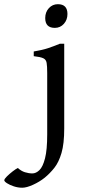

<svg xmlns="http://www.w3.org/2000/svg" viewBox="-128 -648 399 898"><path d="M187.5 -582.5Q187.5 -555.2 170.7 -536.4Q153.8 -517.6 128.4 -517.6Q83.5 -517.6 83.5 -563.5Q83.5 -591.3 100.6 -609.9Q117.7 -628.4 142.6 -628.4Q187.5 -628.4 187.5 -582.5ZM172.4 -46.9Q172.4 23.9 159.7 67.4Q147 110.8 126.2 137Q105.5 163.1 81.1 183.1Q56.6 202.6 26.4 216.3Q-3.9 230 -23.9 230Q-43.9 230 -63.2 223.6Q-82.5 217.3 -95.2 209Q-107.9 200.7 -107.9 195.3Q-107.9 189 -95.7 177Q-83.5 165 -68.4 153.3Q-53.2 141.6 -44.4 137.7Q-29.3 151.9 -11.5 157.5Q6.3 163.1 23.4 163.1Q40.5 163.1 56.4 147.7Q72.3 132.3 82.5 92.8Q92.8 53.2 92.8 -20V-306.6Q92.8 -338.4 90.1 -354Q87.4 -369.6 74.2 -375.7Q61 -381.8 29.8 -385.3V-407.2Q70.8 -414.1 96.4 -422.6Q122.1 -431.2 151.9 -443.4H172.4Z"/></svg>

Font: Namdhinggo
Style: Regular
Weight: 400
Designer: Victor Gaultney
Foundry: SIL International
Version: Version 3.001